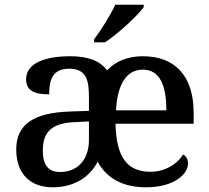

<svg xmlns="http://www.w3.org/2000/svg" viewBox="-20 -786 890 816"><path d="M380 -606H426C482 -642 566 -721 591 -756V-766H470C449 -721 409 -657 380 -619ZM204 10C299 10 364 -37 395 -99C433 -28 503 10 600 10C722 10 779 -47 779 -91C779 -110 770 -124 758 -129C733 -88 681 -56 620 -56C521 -56 474 -117 471 -260H803V-307C803 -466 721 -547 587 -547C523 -547 472 -526 435 -487C404 -529 352 -547 278 -547C175 -547 91 -519 91 -449C91 -402 124 -385 189 -385C189 -448 204 -494 274 -494C348 -494 358 -444 358 -373V-315L276 -312C123 -307 49 -257 49 -151C49 -41 115 10 204 10ZM473 -317C479 -429 518 -490 587 -490C660 -490 687 -422 687 -317ZM236 -55C185 -55 162 -85 162 -146C162 -222 196 -263 299 -267L358 -270V-191C358 -108 310 -55 236 -55Z"/></svg>

Font: Noto Serif Thai Medium
Style: Regular
Weight: 500
Designer: Monotype Design Team
Foundry: Monotype Imaging Inc.
Version: Version 1.901;PS 001.901;hotconv 1.0.88;makeotf.lib2.5.64775